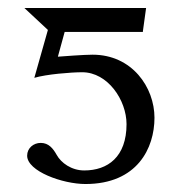

<svg xmlns="http://www.w3.org/2000/svg" viewBox="-20 -449 469 481"><path d="M297 -138C297 -56 250 -22 191 -22C159 -22 133 -41 122 -61C113 -77 102 -91 82 -91C64 -91 48 -78 48 -59C48 -20 137 12 194 12C324 12 367 -78 367 -154C367 -230 311 -312 212 -312C190 -312 139 -308 125 -307L142 -369H338V-371L346 -429H41L100 -374L66 -254C96 -263 158 -268 186 -268C250 -268 297 -198 297 -138Z"/></svg>

Font: Libertinus Serif
Style: Regular
Weight: 400
Designer: Philipp H. Poll
Foundry: Khaled Hosny
Version: Version 6.2